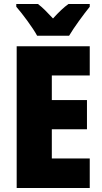

<svg xmlns="http://www.w3.org/2000/svg" viewBox="-20 -947 515 967"><path d="M167 -767H328C352 -808 402 -876 432 -913V-927H325C301 -910 276 -886 247 -854C218 -885 195 -909 171 -927H62V-913C92 -879 147 -805 167 -767ZM432 0V-149H241V-296H418V-443H241V-567H432V-714H64V0Z"/></svg>

Font: Noto Sans Hebrew Condensed Black
Style: Regular
Weight: 900
Width: 3
Designer: Monotype Design Team
Foundry: Monotype Imaging Inc.
Version: Version 2.004